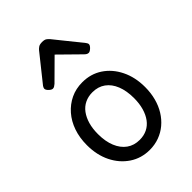

<svg xmlns="http://www.w3.org/2000/svg" viewBox="-245 -950 1080 1080"><g transform="rotate(-45 294.5 -410.0)"><path d="M295 19Q228 19 175.5 -16Q123 -51 93 -111.5Q63 -172 63 -250Q63 -309 80 -358Q97 -407 128.5 -443Q160 -479 202 -499Q244 -519 295 -519Q362 -519 414 -484.5Q466 -450 496 -389Q526 -328 526 -250Q526 -203 515 -162Q504 -121 483.5 -88Q463 -55 434.5 -31Q406 -7 370.5 6Q335 19 295 19ZM295 -61Q328 -61 354.5 -74Q381 -87 399.5 -112Q418 -137 428 -172Q438 -207 438 -250Q438 -308 421 -350.5Q404 -393 372 -416Q340 -439 295 -439Q262 -439 235 -426Q208 -413 189.5 -388Q171 -363 161 -328.5Q151 -294 151 -250Q151 -192 168.5 -149.5Q186 -107 218 -84Q250 -61 295 -61ZM153 -610Q143 -610 130.5 -622Q118 -634 118 -644Q118 -647 119 -650Q120 -653 124 -660L251 -819Q257 -826 266.5 -832.5Q276 -839 295 -839Q314 -839 323 -832.5Q332 -826 338 -819L466 -660Q471 -653 472 -650Q473 -647 473 -644Q473 -634 460 -622Q447 -610 438 -610Q431 -610 425 -613.5Q419 -617 413 -623L295 -739L178 -623Q171 -617 165 -613.5Q159 -610 153 -610Z"/></g></svg>

Font: Playwrite US Modern
Style: Regular
Weight: 400
Designer: Veronika Burian, José Scaglione
Foundry: TypeTogether
Version: Version 1.002